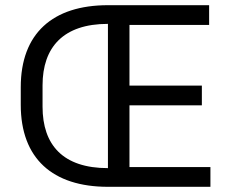

<svg xmlns="http://www.w3.org/2000/svg" viewBox="-20 -720 878 740"><path d="M396 0H791V-76H479V-314H758V-390H479V-624H786V-700H396C183 -700 60 -591 60 -384V-316C60 -109 183 0 396 0ZM144 -309V-391C144 -538 224 -628 396 -628V-72C223 -72 144 -161 144 -309Z"/></svg>

Font: Meta Space
Style: Regular
Weight: 400
Designer: Meta Pool / Florian Karsten
Foundry: Meta Pool / Florian Karsten
Version: Version 2.000;Glyphs 3.1.1 (3137)